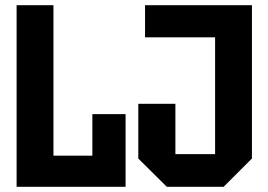

<svg xmlns="http://www.w3.org/2000/svg" viewBox="-20 -720 1033 740"><path d="M44 0V-700H186V-120H336V-280H464V0ZM513 -109V-320H656V-126H809V-576H539V-700H951V-109L842 0H623Z"/></svg>

Font: Tektur SemiCondensed SemiBold
Style: Regular
Weight: 600
Width: 4
Designer: Adam Jagosz
Foundry: Adam Jagosz
Version: Version 1.005;gftools[0.9.30]